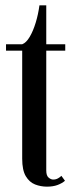

<svg xmlns="http://www.w3.org/2000/svg" viewBox="-20 -689 279 718"><path d="M155.5 9Q132.5 9 111.2 0.8Q90 -7.5 76.5 -30Q63 -52.5 63 -95.5V-499.5H2.5V-523.5H63Q78 -529 91 -551Q104 -573 113.5 -604.2Q123 -635.5 127.5 -669H153V-523.5H224V-499.5H153V-51.5Q153 -32 161.8 -24.8Q170.5 -17.5 179 -17.5Q189 -17.5 197.2 -22.2Q205.5 -27 209.5 -31.5L223 -13Q212 -3.5 195.2 2.8Q178.5 9 155.5 9Z"/></svg>

Font: Imbue 50pt Medium
Style: Regular
Weight: 500
Designer: Tyler Finck
Foundry: Etcetera Type Company
Version: Version 1.102; ttfautohint (v1.8.3)